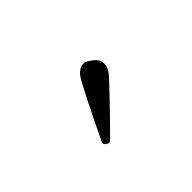

<svg xmlns="http://www.w3.org/2000/svg" viewBox="-5 -1177 611 611"><g transform="rotate(45 300.0 -872.0)"><path d="M420 -780Q417 -782 398 -791Q379 -800 352 -813Q325 -826 297.5 -840Q270 -854 249 -865Q228 -876 221 -881Q207 -891 201 -906Q195 -921 211 -942Q225 -962 242 -963.5Q259 -965 273 -955Q280 -951 297.5 -934.5Q315 -918 337 -897Q359 -876 380.5 -855Q402 -834 417 -819Q432 -804 435 -801Q437 -795 432.5 -788Q428 -781 420 -780Z"/></g></svg>

Font: Zen Old Mincho Black
Style: Regular
Weight: 900
Designer: Yoshimichi Ohira
Foundry: Positype
Version: Version 1.001